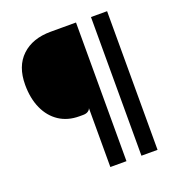

<svg xmlns="http://www.w3.org/2000/svg" viewBox="-131 -837 883 946"><g transform="rotate(-20 310.0 -363.5)"><path d="M287 0V-309Q285 -300.5 275.2 -293.8Q265.5 -287 248.5 -287H229Q168.5 -287 124 -316.2Q79.5 -345.5 55.2 -399Q31 -452.5 31 -524Q31 -621 87 -674Q143 -727 239 -727H297H371.5V0ZM450 0V-727H534.5V0Z"/></g></svg>

Font: Spline Sans
Style: Regular
Weight: 400
Designer: Eben Sorkin, Mirko Velimirovic
Foundry: Sorkin Type
Version: Version 1.001